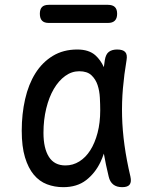

<svg xmlns="http://www.w3.org/2000/svg" viewBox="-20 -765 640 795"><path d="M242 10Q206 10 174.5 -2Q143 -14 120 -41.5Q97 -69 83.5 -113.5Q70 -158 70 -224Q70 -293 84 -354.5Q98 -416 126.5 -461.5Q155 -507 198.5 -533.5Q242 -560 300 -560Q348 -560 375 -536Q397 -516 410 -487Q412 -502 414 -516Q418 -541 431 -550.5Q444 -560 465 -560Q489 -560 498.5 -549.5Q508 -539 504 -516Q494 -457 489 -399.5Q484 -342 485.5 -283.5Q487 -225 495.5 -163.5Q504 -102 520 -34Q525 -12 517 -1Q509 10 486 10Q463 10 449 -1Q435 -12 430 -34Q418 -83 410 -129Q404 -111 396 -94Q374 -48 336.5 -19Q299 10 242 10ZM251 -80Q282 -80 308.5 -96.5Q335 -113 354 -143Q373 -173 384 -215Q395 -257 395 -308Q395 -332 393.5 -360.5Q392 -389 384 -413Q376 -437 358.5 -453.5Q341 -470 308 -470Q277 -470 250 -450.5Q223 -431 203 -397Q183 -363 171.5 -316Q160 -269 160 -215Q160 -151 182.5 -115.5Q205 -80 251 -80ZM182 -670Q163 -670 154 -679.5Q145 -689 145 -708Q145 -727 154 -736Q163 -745 182 -745H427Q446 -745 455.5 -736Q465 -727 465 -708Q465 -689 455.5 -679.5Q446 -670 427 -670Z"/></svg>

Font: Maple Mono NF CN
Style: Regular
Weight: 400
Monospace: yes
Designer: subframe7536
Version: Version 7.000